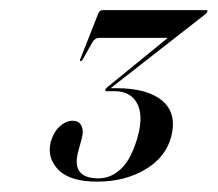

<svg xmlns="http://www.w3.org/2000/svg" viewBox="-20 -720 431 380"><path d="M319 -450Q308.5 -409 267.8 -384.8Q227 -360.5 172.5 -360.5Q118.5 -360.5 95.5 -384Q72.5 -407.5 80.5 -439.5Q86 -458.5 98.2 -469.8Q110.5 -481 124 -481Q136 -481 141 -471.5Q146 -462 142 -446.5L134.5 -419Q121 -367 175 -367Q200 -367 220.2 -386.5Q240.5 -406 253 -451Q264 -492.5 251 -516Q238 -539.5 207 -539.5H192Q187.5 -539.5 188.5 -543Q189 -544.5 192.5 -547.5L312 -645H176Q168 -645 163 -636.5L143 -601Q141 -599 139.5 -599Q137.5 -599 138.5 -602L174 -692Q177 -700 182.5 -700H388Q391.5 -700 390.5 -697Q389.5 -694.5 386.5 -692L199 -545.5H209.5Q271.5 -545.5 301 -520.8Q330.5 -496 319 -450Z"/></svg>

Font: Fraunces 144pt
Style: Italic
Weight: 400
Italic angle: -16°
Version: Version 1.000;[b76b70a41]